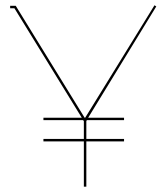

<svg xmlns="http://www.w3.org/2000/svg" viewBox="-20 -701 620 721"><path d="M445.8 -258.8V-250H306.2L304.2 -246.1V-179.2H445.8V-169.9H304.2V0H294.9V-169.9H143.1V-179.2H294.9V-246.1L292 -250H143.1V-258.8H287.1L34.2 -669.9H18.1V-679.2H39.1L297.9 -258.8H299.8L560.1 -681.2L566.9 -676.8L311 -258.8Z"/></svg>

Font: Rawengulk
Style: Ultralight
Weight: 200
Version: Version 0.92